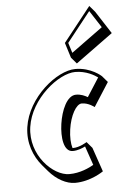

<svg xmlns="http://www.w3.org/2000/svg" viewBox="-59 -883 653 973"><g transform="rotate(-5 267.0 -396.5)"><path d="M351.5 -351.2C386 -351.2 415.5 -327.2 415.5 -327.2L493 -448.2L465.7 -480C465.7 -480 414.7 -528 334.2 -528C240.7 -528 88.1 -406 66.3 -255C55 -176 82.5 -105.4 124.6 -56.1L151.8 -24.3C189.7 19.9 239.4 46.8 283.2 46.8C363.7 46.8 428.3 0.8 428.3 0.8L386 -122.2L358.8 -154C358.8 -154 322.3 -130 287.8 -130C287 -130 286.2 -130 285.4 -130.1C278.2 -153.2 276.4 -187.1 281.9 -225.2C291.9 -295.2 323.2 -351.2 351.5 -351.2ZM293.3 -664 317.4 -587 344.6 -555.2 534.3 -693.2 459.9 -808.2 432.6 -840ZM310.2 -662.8 430.1 -814.3 486.4 -727.3 326.4 -610.9ZM326.4 -398C279.7 -398 249.3 -324.2 239.6 -257C229.8 -188.6 239 -115 285.6 -115C310.8 -115 334.7 -125.2 349.4 -132.6L382.6 -36C360.4 -23 313.3 0 258.1 0C175.8 0 60.9 -112.9 81.3 -255C102 -398.3 248.9 -513 332 -513C387.8 -513 429.6 -487.4 446 -475.3L385.2 -380.4C370.5 -388.9 351.5 -398 326.4 -398Z"/></g></svg>

Font: Blink
Style: 3DObl
Weight: 400
Designer: Mew Too
Foundry: Cannot Into Space Fonts
Version: Version 001.000